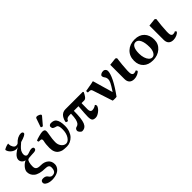

<svg xmlns="http://www.w3.org/2000/svg" viewBox="144 -1794 3115 3115"><g transform="rotate(-45 1701.5 -237.0)"><path d="M372.1 73.2Q372.1 40.5 350.8 26.4Q329.6 12.2 289.1 12.2Q219.7 12.2 168.5 -2.2Q117.2 -16.6 89.1 -41.5Q61 -66.4 48.1 -95.2Q35.2 -124 35.2 -157.2Q35.2 -165 36.1 -168.9Q41 -207 76.2 -246.8Q111.3 -286.6 155.8 -306.2Q116.2 -315.4 96.7 -340.1Q77.1 -364.7 77.1 -396Q77.1 -419.4 91.6 -443.6Q106 -467.8 129.4 -487.5Q152.8 -507.3 174.6 -521.7Q196.3 -536.1 219.2 -547.9Q197.8 -540 181.2 -540Q172.9 -540 168 -541Q126 -545.4 88.4 -578.9Q50.8 -612.3 42 -658.2Q54.7 -670.9 86.2 -683.3Q117.7 -695.8 139.2 -698.2H147.9Q147 -692.4 147 -678.2Q147 -647.5 166.7 -614.7Q186.5 -582 215.8 -582Q231.9 -582 238.8 -583.5Q245.6 -585 257.8 -591.8Q329.1 -670.9 410.2 -670.9Q427.2 -670.9 438.2 -662.8Q449.2 -654.8 449.2 -639.2Q449.2 -605 314 -566.9Q306.6 -561 300.8 -555.2Q276.4 -533.7 265.9 -524.4Q255.4 -515.1 239 -497.3Q222.7 -479.5 216.1 -466.8Q209.5 -454.1 203.9 -435.8Q198.2 -417.5 198.2 -397Q198.2 -373.5 210.4 -359.9Q222.7 -346.2 235.8 -346.2Q256.8 -346.2 293.2 -360.1Q329.6 -374 351.1 -374Q397 -374 397 -342.8Q397 -306.2 342.8 -301.8Q336.9 -300.8 324.2 -300.8Q310.5 -300.8 301.8 -299.8Q222.7 -297.4 203.1 -288.1Q184.1 -278.3 174.6 -240.5Q165 -202.6 165 -162.1Q165 -139.2 168.9 -124.8Q172.9 -110.4 184.3 -98.1Q195.8 -85.9 218.5 -80.6Q241.2 -75.2 276.9 -75.2Q352.1 -75.2 400.1 -35.4Q448.2 4.4 448.2 73.2Q448.2 90.8 442.9 109.1Q437.5 127.4 423.8 147.2Q410.2 167 389.4 182.6Q368.7 198.2 335.2 209.5Q301.8 220.7 259.8 223.1Q252 224.1 235.8 224.1Q202.1 224.1 170.4 215.6Q138.7 207 116.5 189.5Q94.2 171.9 94.2 148.9Q94.2 133.8 99.1 125Q109.9 101.1 149.9 101.1Q201.2 101.1 225.1 132.8Q242.7 160.6 261.2 169.9Q273.4 176.8 288.1 176.8Q334 176.8 353 149.9Q372.1 123 372.1 73.2Z M1003.9 -250Q1003.9 -189 985.4 -138.2Q966.8 -87.4 936.3 -55.9Q905.8 -24.4 868.7 -7.3Q831.5 9.8 793 9.8H775.9Q725.1 8.8 697.3 3.2Q669.4 -2.4 639.6 -21Q570.8 -64.5 570.8 -174.8Q570.8 -261.7 585.9 -319.8Q587.9 -333.5 587.9 -340.8Q587.9 -348.6 584.2 -355.7Q580.6 -362.8 575.7 -365.2Q571.8 -367.2 561.8 -368.2Q551.8 -369.1 538.1 -369.6Q524.4 -370.1 521 -370.1Q511.7 -381.3 511.7 -400.9Q530.8 -412.6 590.1 -428.2Q649.4 -443.8 674.8 -443.8Q701.7 -443.8 715.8 -433.8Q730 -423.8 730 -398.9Q730 -376 719.7 -321.8Q719.2 -317.9 717.8 -309.3Q716.3 -300.8 715.8 -296.9Q706.1 -243.7 705.1 -202.1Q704.1 -193.4 704.1 -171.9Q704.1 -121.1 730.2 -82.8Q756.3 -44.4 793 -35.2Q801.8 -32.2 813 -32.2Q861.8 -32.2 898.9 -90.8Q936 -149.4 936 -237.8Q936 -302.2 918.9 -325.2Q916 -329.6 912.6 -332.8Q909.2 -335.9 904.1 -338.1Q898.9 -340.3 896.7 -341.1Q894.5 -341.8 887.9 -343.5Q881.3 -345.2 880.9 -345.2Q858.9 -351.1 840.8 -362.8Q824.7 -375.5 824.7 -403.8Q824.7 -405.3 825.2 -408.7Q825.7 -412.1 825.7 -414.1Q829.6 -426.3 842.5 -435.1Q855.5 -443.8 874 -443.8Q938 -443.8 964.8 -410.2Q1003.9 -361.8 1003.9 -250ZM789.1 -682.1Q807.1 -682.1 833.5 -669.9Q859.9 -657.7 859.9 -644Q859.9 -634.8 855 -628.9L751 -506.8Q745.1 -499 739.7 -499Q732.9 -499 721.4 -503.7Q710 -508.3 710 -513.2Q710 -519 710.9 -522L760.7 -665L763.7 -670.9Q773.4 -682.1 789.1 -682.1Z M1595.7 -436 1606.4 -423.8Q1597.2 -403.8 1590.3 -391.4Q1583.5 -378.9 1570.8 -359.9Q1558.1 -340.8 1543.9 -330.8Q1529.8 -320.8 1514.6 -320.8H1454.6Q1454.1 -314 1453.1 -306.2Q1451.7 -290.5 1451.7 -178.2Q1451.7 -147.9 1463.6 -131.6Q1475.6 -115.2 1493.7 -115.2Q1542 -115.2 1583.5 -146Q1591.3 -145.5 1596.4 -134.5Q1601.6 -123.5 1601.6 -109.9Q1584.5 -61.5 1535.9 -25.9Q1487.3 9.8 1449.7 9.8Q1402.3 9.8 1385.5 -12Q1368.7 -33.7 1368.7 -91.8Q1368.7 -145.5 1382.8 -320.8H1276.9Q1276.9 -139.2 1246.6 -64.7Q1216.3 9.8 1142.6 9.8Q1125.5 9.8 1105 -12.2Q1084.5 -34.2 1084.5 -55.2Q1084.5 -70.8 1094 -85.4Q1103.5 -100.1 1121.6 -105Q1131.3 -107.4 1138.2 -109.6Q1145 -111.8 1154.8 -118.4Q1164.6 -125 1171.4 -133.8Q1178.2 -142.6 1186 -158.9Q1193.8 -175.3 1198.7 -196.5Q1203.6 -217.8 1207 -249.5Q1210.4 -281.2 1211.4 -320.8H1178.7Q1142.1 -320.8 1123.3 -309.6Q1104.5 -298.3 1092.8 -272Q1084.5 -269 1069.6 -274.7Q1054.7 -280.3 1053.7 -286.1Q1057.1 -310.5 1066.7 -335.2Q1076.2 -359.9 1092.5 -383.3Q1108.9 -406.7 1136 -421.4Q1163.1 -436 1196.8 -436Z M1728.5 -331.1Q1722.2 -352.1 1712.6 -359.6Q1703.1 -367.2 1685.5 -368.2L1648.4 -370.1Q1645.5 -375.5 1644.8 -388.7Q1644 -401.9 1645.5 -407.2Q1669.9 -413.1 1740.5 -423.8Q1811 -434.6 1827.6 -441.9Q1833 -441.9 1835.2 -439.7Q1837.4 -437.5 1839.4 -429.2L1934.6 -98.1Q1935.5 -94.2 1936.5 -93.3Q1937.5 -92.3 1938.5 -93.3Q1939.5 -94.2 1941.4 -98.1Q1943.4 -100.1 1944.3 -102.1Q1996.1 -180.2 2015.4 -220.2Q2034.7 -260.3 2034.7 -286.1Q2034.7 -308.1 2028.6 -324.7Q2022.5 -341.3 2015.1 -349.4Q2007.8 -357.4 2001.7 -370.8Q1995.6 -384.3 1995.6 -400.9Q1995.6 -415.5 2017.1 -429.2Q2038.6 -442.9 2072.3 -442.9Q2094.2 -442.9 2110.4 -425.8Q2126.5 -408.7 2126.5 -387.2Q2126.5 -329.6 2077.4 -229.7Q2028.3 -129.9 1928.2 7.8Q1919.9 11.2 1884.3 11.2Q1848.1 11.2 1839.4 7.8Z M2352.5 -127Q2352.5 -110.8 2356 -96.9Q2359.4 -83 2369.6 -71.5Q2379.9 -60.1 2396.5 -60.1Q2429.2 -60.1 2448.2 -74.2Q2458 -66.4 2462.2 -60.5Q2466.3 -54.7 2466.3 -45.9Q2450.7 -23.9 2412.8 -7.1Q2375 9.8 2335.4 9.8Q2280.3 9.8 2251.2 -19.8Q2222.2 -49.3 2222.2 -105V-431.2L2353.5 -445.8L2376.5 -429.2Q2369.6 -388.7 2361.1 -293Q2352.5 -197.3 2352.5 -168.9Z M2541 -204.1Q2541 -312 2610.6 -377.9Q2680.2 -443.8 2792 -443.8Q2897.9 -443.8 2958 -382.3Q3018.1 -320.8 3018.1 -212.9Q3018.1 -115.7 2946.8 -53Q2875.5 9.8 2765.1 9.8Q2661.1 9.8 2601.1 -47.9Q2541 -105.5 2541 -204.1ZM2772 -401.9Q2728.5 -401.9 2704.6 -358.2Q2680.7 -314.5 2680.7 -229Q2680.7 -175.3 2694.8 -130.4Q2709 -85.4 2734.1 -58.8Q2759.3 -32.2 2790 -32.2Q2828.1 -32.2 2853 -74Q2877.9 -115.7 2877.9 -184.1Q2877.9 -285.6 2850.3 -343.8Q2822.8 -401.9 2772 -401.9Z M3252 -127Q3252 -110.8 3255.4 -96.9Q3258.8 -83 3269 -71.5Q3279.3 -60.1 3295.9 -60.1Q3328.6 -60.1 3347.7 -74.2Q3357.4 -66.4 3361.6 -60.5Q3365.7 -54.7 3365.7 -45.9Q3350.1 -23.9 3312.3 -7.1Q3274.4 9.8 3234.9 9.8Q3179.7 9.8 3150.6 -19.8Q3121.6 -49.3 3121.6 -105V-431.2L3252.9 -445.8L3275.9 -429.2Q3269 -388.7 3260.5 -293Q3252 -197.3 3252 -168.9Z"/></g></svg>

Font: Common Serif
Style: Bold
Weight: 700
Designer: Philipp H. Poll, Khaled Hosny
Foundry: Stefan Peev, Context Ltd.
Version: Version 1.026